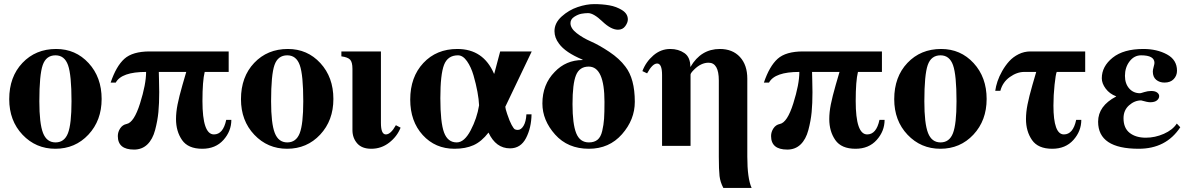

<svg xmlns="http://www.w3.org/2000/svg" viewBox="-20 -712 5795 937"><path d="M254 -473Q349 -473 412.5 -404Q476 -335 476 -229Q476 -124 411.5 -55Q347 14 250 14Q155 14 90 -54.5Q25 -123 25 -228Q25 -337 89.5 -405Q154 -473 254 -473ZM251 -442Q205 -442 188.5 -394.5Q172 -347 172 -218Q172 -109 190 -63Q208 -17 251 -17Q294 -17 311.5 -61.5Q329 -106 329 -218Q329 -346 312 -394Q295 -442 251 -442Z M1096 -361H979Q968 -317 968 -219Q968 -56 1024 -56Q1069 -56 1084 -127H1109Q1109 -72 1070.5 -29Q1032 14 967 14Q898 14 868.5 -28.5Q839 -71 839 -131Q839 -164 846.5 -202Q854 -240 870.5 -297.5Q887 -355 889 -361H755Q755 -353 756 -320Q757 -287 757 -262Q757 -207 753 -165Q749 -123 737 -77.5Q725 -32 699 -7Q673 18 634 18Q555 18 555 -48Q555 -68 566.5 -85.5Q578 -103 598 -107Q634 -114 663.5 -207.5Q693 -301 693 -361Q573 -361 545 -309H520Q547 -389 587 -425Q627 -461 711 -461H1096Z M1385 -473Q1480 -473 1543.5 -404Q1607 -335 1607 -229Q1607 -124 1542.5 -55Q1478 14 1381 14Q1286 14 1221 -54.5Q1156 -123 1156 -228Q1156 -337 1220.5 -405Q1285 -473 1385 -473ZM1382 -442Q1336 -442 1319.5 -394.5Q1303 -347 1303 -218Q1303 -109 1321 -63Q1339 -17 1382 -17Q1425 -17 1442.5 -61.5Q1460 -106 1460 -218Q1460 -346 1443 -394Q1426 -442 1382 -442Z M1839 -461V-112Q1839 -56 1863 -56Q1887 -56 1912 -101L1935 -89Q1918 -46 1879.5 -16Q1841 14 1792 14Q1746 14 1723 -12.5Q1700 -39 1700 -77V-376Q1700 -409 1688.5 -421Q1677 -433 1646 -437V-461Z M2549 -154H2574Q2573 -88 2547 -38Q2521 12 2469 12Q2400 12 2364 -65Q2330 -21 2291 -3.5Q2252 14 2198 14Q2104 14 2043 -53Q1982 -120 1982 -226Q1982 -336 2046 -404.5Q2110 -473 2212 -473Q2339 -473 2391 -352H2392L2421 -461H2575L2446 -191Q2446 -183 2455 -156Q2467 -120 2477 -102Q2487 -84 2492.5 -81Q2498 -78 2507 -78Q2523 -78 2535 -98Q2547 -118 2549 -154ZM2318 -198Q2317 -226 2310 -264Q2303 -302 2291 -343.5Q2279 -385 2259 -413.5Q2239 -442 2215 -442Q2165 -442 2147 -395.5Q2129 -349 2129 -233Q2129 -114 2147 -65.5Q2165 -17 2209 -17Q2246 -17 2277 -76Q2308 -135 2318 -198Z M2823 -419V-421Q2739 -456 2708 -499Q2686 -528 2686 -560Q2686 -600 2721 -631.5Q2756 -663 2799 -677.5Q2842 -692 2880 -692Q2919 -692 2953.5 -686Q2988 -680 3016 -662.5Q3044 -645 3044 -617Q3044 -602 3031.5 -584.5Q3019 -567 2996 -567Q2962 -567 2919.5 -607.5Q2877 -648 2850 -648Q2835 -648 2818 -645Q2801 -642 2782.5 -630Q2764 -618 2764 -599Q2764 -574 2794 -550.5Q2824 -527 2864 -509.5Q2904 -492 2953.5 -459Q3003 -426 3032 -387Q3078 -328 3078 -215Q3078 -128 3015.5 -57Q2953 14 2854 14Q2751 14 2689 -55.5Q2627 -125 2627 -207Q2627 -300 2687 -361Q2742 -419 2823 -419ZM2853 -387Q2808 -387 2791 -345Q2774 -303 2774 -204Q2774 -107 2792 -62Q2810 -17 2854 -17Q2880 -17 2896 -30Q2912 -43 2919 -73Q2926 -103 2928 -132.5Q2930 -162 2930 -215Q2930 -387 2853 -387Z M3350 0H3211V-346Q3211 -402 3187 -402Q3164 -402 3138 -354L3115 -365Q3132 -410 3168.5 -441.5Q3205 -473 3251 -473Q3291 -473 3320 -453Q3349 -433 3349 -386H3350Q3401 -473 3493 -473Q3555 -473 3591 -434Q3627 -395 3627 -328V52Q3627 158 3648 205H3510Q3495 177 3491.5 147Q3488 117 3488 53V-319Q3488 -406 3438 -406Q3401 -406 3367 -372Q3350 -355 3350 -348Z M4284 -361H4167Q4156 -317 4156 -219Q4156 -56 4212 -56Q4257 -56 4272 -127H4297Q4297 -72 4258.5 -29Q4220 14 4155 14Q4086 14 4056.5 -28.5Q4027 -71 4027 -131Q4027 -164 4034.5 -202Q4042 -240 4058.5 -297.5Q4075 -355 4077 -361H3943Q3943 -353 3944 -320Q3945 -287 3945 -262Q3945 -207 3941 -165Q3937 -123 3925 -77.5Q3913 -32 3887 -7Q3861 18 3822 18Q3743 18 3743 -48Q3743 -68 3754.5 -85.5Q3766 -103 3786 -107Q3822 -114 3851.5 -207.5Q3881 -301 3881 -361Q3761 -361 3733 -309H3708Q3735 -389 3775 -425Q3815 -461 3899 -461H4284Z M4573 -473Q4668 -473 4731.5 -404Q4795 -335 4795 -229Q4795 -124 4730.5 -55Q4666 14 4569 14Q4474 14 4409 -54.5Q4344 -123 4344 -228Q4344 -337 4408.5 -405Q4473 -473 4573 -473ZM4570 -442Q4524 -442 4507.5 -394.5Q4491 -347 4491 -218Q4491 -109 4509 -63Q4527 -17 4570 -17Q4613 -17 4630.5 -61.5Q4648 -106 4648 -218Q4648 -346 4631 -394Q4614 -442 4570 -442Z M5037 -361H4979Q4943 -361 4908 -336Q4873 -311 4862 -269H4837Q4840 -291 4848 -315Q4856 -339 4871 -365.5Q4886 -392 4905 -413Q4924 -434 4951 -447.5Q4978 -461 5009 -461H5276V-361H5137Q5132 -350 5126.5 -298.5Q5121 -247 5121 -197Q5121 -56 5172 -56Q5217 -56 5232 -127H5257Q5257 -72 5218.5 -29Q5180 14 5115 14Q5046 14 5016.5 -28.5Q4987 -71 4987 -131Q4987 -164 4994.5 -202Q5002 -240 5018.5 -297.5Q5035 -355 5037 -361Z M5723 -109 5740 -91Q5671 14 5537 14Q5339 14 5339 -118Q5339 -195 5427 -241V-242Q5395 -254 5376 -279.5Q5357 -305 5357 -330Q5357 -388 5410 -430.5Q5463 -473 5560 -473Q5626 -473 5675 -446.5Q5724 -420 5724 -367Q5724 -343 5708 -326Q5692 -309 5663 -309Q5639 -309 5622.5 -322.5Q5606 -336 5606 -363Q5606 -371 5610 -385.5Q5614 -400 5614 -405Q5614 -442 5549 -442Q5515 -442 5492.5 -412.5Q5470 -383 5470 -342Q5470 -304 5490.5 -280.5Q5511 -257 5544 -257Q5547 -257 5564 -262.5Q5581 -268 5598 -268Q5617 -268 5627 -260.5Q5637 -253 5637 -243Q5637 -231 5626 -222Q5615 -213 5593 -213Q5580 -213 5549 -222Q5517 -222 5490 -198Q5463 -174 5463 -135Q5463 -87 5493 -63.5Q5523 -40 5572 -40Q5617 -40 5660 -59Q5703 -78 5723 -109Z"/></svg>

Font: STIX MathJax Main
Style: Bold
Weight: 700
Designer: MicroPress Inc., with final additions and corrections provided by Coen Hoffman, Elsevier (retired)
Version: Version 1.1.1